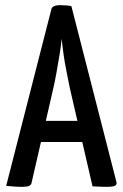

<svg xmlns="http://www.w3.org/2000/svg" viewBox="-20 -723 477 745"><path d="M61 2Q53 2 36.5 1Q20 0 4 -2L179 -686Q182 -703 214 -703Q226 -703 237.5 -702Q249 -701 257 -699L432 -16Q434 -7 426.5 -2.5Q419 2 392 2Q383 2 369.5 1.5Q356 1 339 0L251 -381Q245 -412 238 -446Q231 -480 226.5 -513Q222 -546 219 -572Q217 -546 211.5 -513Q206 -480 200 -446Q194 -412 187 -381L103 -16Q102 -7 95 -2.5Q88 2 61 2ZM110 -172V-254H345V-172Z"/></svg>

Font: Yanone Kaffeesatz ExtraLight Medium
Style: Regular
Weight: 500
Version: Version 2.003